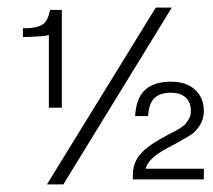

<svg xmlns="http://www.w3.org/2000/svg" viewBox="-20 -462 558 503"><path d="M328 8V-3Q328 -32 344 -53.5Q360 -75 397 -96Q402 -99 408.5 -102.5Q415 -106 422 -110Q439 -118 449 -124.5Q459 -131 465 -136Q472 -145 476 -152.5Q480 -160 480 -171Q480 -194 466.5 -206.5Q453 -219 427 -219Q399 -219 384.5 -205Q370 -191 368 -158H334Q337 -206 360.5 -227Q384 -248 428 -248Q468 -248 491 -227Q514 -206 514 -171Q514 -141 491 -118Q486 -112 472.5 -104Q459 -96 439 -85Q430 -80 417.5 -73.5Q405 -67 393.5 -59Q382 -51 373 -41Q364 -31 362 -20H514V8ZM146 21H103L388 -442H430ZM108 -180V-371Q106 -369 97.5 -368Q89 -367 79 -366.5Q69 -366 60 -365.5Q51 -365 48 -365H40V-388H45Q76 -388 91 -397.5Q106 -407 111 -436H142V-180Z"/></svg>

Font: Chathura
Style: Bold
Weight: 700
Designer: Appaji Ambarisha Darbha
Foundry: Aditya Fonts
Version: Version 1.001 2016